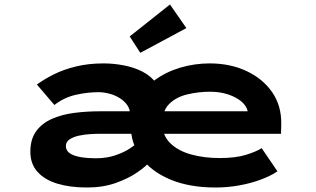

<svg xmlns="http://www.w3.org/2000/svg" viewBox="-20 -824 1407 854"><path d="M366 10Q292 10 235.5 -7Q179 -24 147 -59.5Q115 -95 115 -149Q115 -205 141 -240.5Q167 -276 211.5 -295.5Q256 -315 311 -322Q366 -329 424 -329H1092L1083 -301V-322Q1079 -351 1055 -371.5Q1031 -392 994.5 -404Q958 -416 915 -416Q862 -416 812.5 -404Q763 -392 732.5 -361.5Q702 -331 702 -275Q702 -222 737 -187.5Q772 -153 830 -137Q888 -121 956 -121Q1027 -121 1073 -135Q1119 -149 1144 -165L1214 -62Q1185 -42 1141 -25.5Q1097 -9 1045 0.5Q993 10 939 10Q822 10 737.5 -25.5Q653 -61 607.5 -123Q562 -185 562 -263Q562 -329 591 -380.5Q620 -432 669 -468Q718 -504 781.5 -523Q845 -542 913 -542Q1004 -542 1076.5 -508Q1149 -474 1190.5 -414Q1232 -354 1231 -274L1230 -229H429Q408 -229 381.5 -227.5Q355 -226 330.5 -220.5Q306 -215 289.5 -204Q273 -193 273 -174Q273 -154 291 -142Q309 -130 339.5 -125Q370 -120 405 -120Q454 -120 492.5 -133Q531 -146 557.5 -163.5Q584 -181 595 -193L647 -105Q629 -84 590 -57Q551 -30 494.5 -10Q438 10 366 10ZM559 -248V-312Q559 -338 546 -356.5Q533 -375 512 -388Q491 -401 466 -407.5Q441 -414 418 -414Q368 -414 316 -402Q264 -390 222 -357L144 -448Q177 -472 220 -493.5Q263 -515 318.5 -528.5Q374 -542 441 -542Q484 -542 529.5 -533.5Q575 -525 613.5 -505.5Q652 -486 676 -452.5Q700 -419 700 -367V-251ZM604 -589 557 -662 736 -804 809 -699Z"/></svg>

Font: Lexend Zetta
Style: Bold
Weight: 700
Designer: Bonnie Shaver-Troup, Thomas Jockin
Foundry: Lexend
Version: Version 1.007